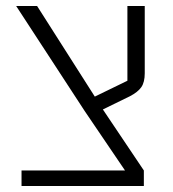

<svg xmlns="http://www.w3.org/2000/svg" viewBox="-20 -622 577 642"><path d="M52 -52H398L263 -251L34 -602H104L297 -299L406 -352V-602H464V-377Q464 -347 452.5 -330.5Q441 -314 414 -300L324 -256L461 -52V0H52Z"/></svg>

Font: IBM Plex Sans Hebrew Light
Style: Regular
Weight: 300
Designer: Mike Abbink, Paul van der Laan, Pieter van Rosmalen, Yanek Iontef
Foundry: Bold Monday
Version: Version 1.2